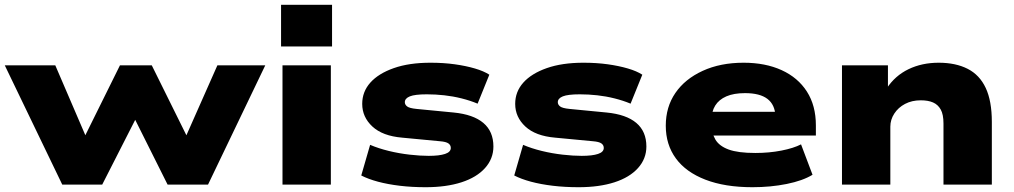

<svg xmlns="http://www.w3.org/2000/svg" viewBox="-24 -771 4236 802"><path d="M236 0 -4 -498H207L339 -191H325L477 -498H610L762 -191H748L884 -498H1084L845 0H676L517 -318H565L403 0Z M1150 -577V-751H1363V-577ZM1156 0V-498H1358V0Z M1754 11Q1697 11 1646.5 5Q1596 -1 1555 -12Q1514 -23 1485 -38L1522 -166Q1557 -151 1600 -140.5Q1643 -130 1687 -125Q1731 -120 1767 -120Q1811 -120 1835 -128Q1859 -136 1859 -153Q1859 -165 1849 -172Q1839 -179 1814 -181L1656 -196Q1574 -203 1531.5 -242.5Q1489 -282 1489 -337Q1489 -388 1523 -426Q1557 -464 1621 -486.5Q1685 -509 1774 -509Q1829 -509 1875.5 -502.5Q1922 -496 1959.5 -485Q1997 -474 2020 -459L1971 -338Q1940 -351 1904 -360Q1868 -369 1831.5 -373Q1795 -377 1759 -377Q1709 -377 1688 -368.5Q1667 -360 1667 -344Q1667 -334 1676.5 -326.5Q1686 -319 1716 -316L1871 -301Q1953 -293 1995 -257.5Q2037 -222 2037 -159Q2037 -108 2002 -69Q1967 -30 1903.5 -9.5Q1840 11 1754 11Z M2393 11Q2336 11 2285.5 5Q2235 -1 2194 -12Q2153 -23 2124 -38L2161 -166Q2196 -151 2239 -140.5Q2282 -130 2326 -125Q2370 -120 2406 -120Q2450 -120 2474 -128Q2498 -136 2498 -153Q2498 -165 2488 -172Q2478 -179 2453 -181L2295 -196Q2213 -203 2170.5 -242.5Q2128 -282 2128 -337Q2128 -388 2162 -426Q2196 -464 2260 -486.5Q2324 -509 2413 -509Q2468 -509 2514.5 -502.5Q2561 -496 2598.5 -485Q2636 -474 2659 -459L2610 -338Q2579 -351 2543 -360Q2507 -369 2470.5 -373Q2434 -377 2398 -377Q2348 -377 2327 -368.5Q2306 -360 2306 -344Q2306 -334 2315.5 -326.5Q2325 -319 2355 -316L2510 -301Q2592 -293 2634 -257.5Q2676 -222 2676 -159Q2676 -108 2641 -69Q2606 -30 2542.5 -9.5Q2479 11 2393 11Z M3119 11Q3004 11 2922.5 -20.5Q2841 -52 2799 -109.5Q2757 -167 2757 -246Q2757 -324 2797 -382.5Q2837 -441 2911 -475Q2985 -509 3082 -509Q3173 -509 3241 -478Q3309 -447 3346.5 -388.5Q3384 -330 3384 -247V-205H2921V-304H3236L3215 -286Q3213 -334 3181.5 -358Q3150 -382 3088 -382Q3041 -382 3010 -368.5Q2979 -355 2963.5 -330Q2948 -305 2948 -269V-256Q2948 -216 2964 -188.5Q2980 -161 3019.5 -146.5Q3059 -132 3131 -132Q3189 -132 3240 -142Q3291 -152 3322 -168L3370 -41Q3329 -16 3262 -2.5Q3195 11 3119 11Z M3493 0V-498H3685V-402H3680Q3715 -455 3771 -482Q3827 -509 3897 -509Q3968 -509 4018 -483.5Q4068 -458 4093.5 -403.5Q4119 -349 4119 -262V0H3917V-255Q3917 -293 3905.5 -313.5Q3894 -334 3873.5 -343Q3853 -352 3822 -352Q3785 -352 3756.5 -337Q3728 -322 3711.5 -296.5Q3695 -271 3695 -242V0Z"/></svg>

Font: Nunito Sans 10pt Expanded Black
Style: Regular
Weight: 900
Width: 7
Designer: Vernon Adams
Foundry: Vernon Adams
Version: Version 3.101;gftools[0.9.27]